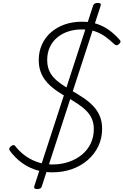

<svg xmlns="http://www.w3.org/2000/svg" viewBox="-20 -1164 847 1318"><path d="M339 19Q281 19 233.5 4.5Q186 -10 149.5 -33.5Q113 -57 87.5 -83Q62 -109 47 -130Q42 -139 44 -146Q46 -153 55 -160Q66 -169 73.5 -168Q81 -167 85 -161Q109 -129 145.5 -100.5Q182 -72 231 -53.5Q280 -35 339 -35Q400 -35 451.5 -52.5Q503 -70 542 -102Q581 -134 602.5 -179Q624 -224 624 -278Q624 -316 611.5 -346Q599 -376 575 -401Q551 -426 517.5 -448.5Q484 -471 440 -497Q409 -514 381 -532.5Q353 -551 328.5 -572.5Q304 -594 285.5 -620Q267 -646 256.5 -678.5Q246 -711 246 -752Q246 -810 268 -858.5Q290 -907 330 -942Q370 -977 424 -996Q478 -1015 543 -1015Q602 -1015 648 -999Q694 -983 732 -955Q770 -927 801 -891Q809 -883 807 -875.5Q805 -868 795 -860Q788 -853 780 -853.5Q772 -854 763 -862Q736 -888 705 -911Q674 -934 634.5 -948Q595 -962 541 -962Q491 -962 447.5 -947.5Q404 -933 372 -906Q340 -879 322 -840Q304 -801 304 -754Q304 -715 315 -686Q326 -657 347.5 -633Q369 -609 400.5 -587Q432 -565 474 -541Q515 -517 552 -492.5Q589 -468 618.5 -437.5Q648 -407 664.5 -368.5Q681 -330 681 -280Q681 -215 655 -160.5Q629 -106 582.5 -65.5Q536 -25 474 -3Q412 19 339 19ZM236 134Q210 134 215 115L619 -1125Q625 -1144 651 -1144Q677 -1144 671 -1125L267 115Q262 134 236 134Z"/></svg>

Font: Playwrite US Trad ExtraLight
Style: Regular
Weight: 250
Designer: Veronika Burian, José Scaglione
Foundry: TypeTogether
Version: Version 1.003